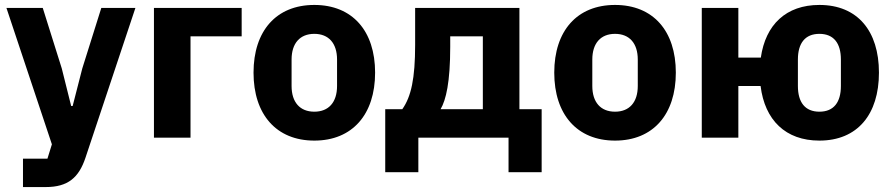

<svg xmlns="http://www.w3.org/2000/svg" viewBox="-20 -557 3613 777"><path d="M313 -280 274 -128H268L230 -280L153 -525H6L190 27L172 85H73V200H165C255 200 299 162 326 81L528 -525H390Z M603 0H751V-410H958V-525H603Z M1252 12C1406 12 1498 -94 1498 -263C1498 -432 1406 -537 1252 -537C1098 -537 1006 -432 1006 -263C1006 -94 1098 12 1252 12ZM1252 -105C1194 -105 1160 -143 1160 -209V-316C1160 -382 1194 -420 1252 -420C1310 -420 1344 -382 1344 -316V-209C1344 -143 1310 -105 1252 -105Z M1539 140H1673V0H2038V140H2172V-115H2082V-525H1660V-376C1660 -239 1644 -166 1608 -115H1539ZM1763 -115C1785 -153 1802 -224 1802 -368V-410H1934V-115Z M2469 12C2623 12 2715 -94 2715 -263C2715 -432 2623 -537 2469 -537C2315 -537 2223 -432 2223 -263C2223 -94 2315 12 2469 12ZM2469 -105C2411 -105 2377 -143 2377 -209V-316C2377 -382 2411 -420 2469 -420C2527 -420 2561 -382 2561 -316V-209C2561 -143 2527 -105 2469 -105Z M3296 12C3450 12 3537 -94 3537 -263C3537 -432 3450 -537 3296 -537C3161 -537 3078 -457 3059 -324H2968V-525H2820V0H2968V-209H3058C3075 -71 3159 12 3296 12ZM3296 -105C3238 -105 3209 -143 3209 -209V-316C3209 -382 3238 -420 3296 -420C3354 -420 3383 -382 3383 -316V-209C3383 -143 3354 -105 3296 -105Z"/></svg>

Font: LVC Sans
Style: Bold
Weight: 700
Designer: Mike Abbink, Paul van der Laan, Pieter van Rosmalen
Foundry: Bold Monday
Version: Version 3.0